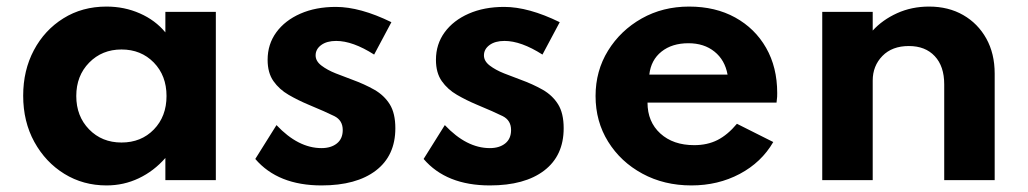

<svg xmlns="http://www.w3.org/2000/svg" viewBox="-20 -548 3126 584"><path d="M304 16Q356.5 16 402.2 -5.8Q448 -27.5 483 -67.5V0H636.5V-512H483V-449.5Q452.5 -486.5 405.5 -507.2Q358.5 -528 304 -528Q230 -528 172.8 -492.2Q115.5 -456.5 83 -395.2Q50.5 -334 50.5 -257Q50.5 -178 84.5 -116.2Q118.5 -54.5 175.8 -19.2Q233 16 304 16ZM349.5 -114.5Q290 -114.5 251 -154.5Q212 -194.5 212 -256Q212 -317.5 251.2 -357.5Q290.5 -397.5 349.5 -397.5Q409 -397.5 447.8 -357.8Q486.5 -318 486.5 -256Q486.5 -194 448 -154.2Q409.5 -114.5 349.5 -114.5Z M958 16Q1064 16 1123.2 -29.2Q1182.5 -74.5 1182.5 -158Q1182.5 -203.5 1165.5 -230.8Q1148.5 -258 1118.8 -275Q1089 -292 1050.5 -306Q1027 -314.5 1001.2 -324.8Q975.5 -335 957.8 -348.5Q940 -362 940 -379.5Q940 -398.5 957 -411Q974 -423.5 1002.5 -423.5Q1053 -423.5 1118 -382L1170.5 -480.5Q1075.5 -527 1001.5 -527Q940.5 -527 893.8 -506.5Q847 -486 820.5 -449.8Q794 -413.5 794 -366Q794 -326.5 811.8 -301.2Q829.5 -276 858 -259.5Q886.5 -243 917.5 -230Q971.5 -207.5 997 -194.8Q1022.5 -182 1022.5 -152.5Q1022.5 -126 1004.8 -111.8Q987 -97.5 958 -97.5Q887 -97.5 821 -167.5L756.5 -64.5Q825.5 16 958 16Z M1470 16Q1576 16 1635.2 -29.2Q1694.5 -74.5 1694.5 -158Q1694.5 -203.5 1677.5 -230.8Q1660.5 -258 1630.8 -275Q1601 -292 1562.5 -306Q1539 -314.5 1513.2 -324.8Q1487.5 -335 1469.8 -348.5Q1452 -362 1452 -379.5Q1452 -398.5 1469 -411Q1486 -423.5 1514.5 -423.5Q1565 -423.5 1630 -382L1682.5 -480.5Q1587.5 -527 1513.5 -527Q1452.5 -527 1405.8 -506.5Q1359 -486 1332.5 -449.8Q1306 -413.5 1306 -366Q1306 -326.5 1323.8 -301.2Q1341.5 -276 1370 -259.5Q1398.5 -243 1429.5 -230Q1483.5 -207.5 1509 -194.8Q1534.5 -182 1534.5 -152.5Q1534.5 -126 1516.8 -111.8Q1499 -97.5 1470 -97.5Q1399 -97.5 1333 -167.5L1268.5 -64.5Q1337.5 16 1470 16Z M2083 16Q2164 16 2230 -19Q2296 -54 2332 -116L2221.5 -171.5Q2193 -137.5 2162.2 -122Q2131.5 -106.5 2091.5 -106.5Q2027.5 -106.5 1988.5 -142Q1949.5 -177.5 1949.5 -236H2342Q2343.5 -249 2343.8 -253.8Q2344 -258.5 2344 -265Q2344 -343.5 2310.2 -402.5Q2276.5 -461.5 2216.2 -494.8Q2156 -528 2076 -528Q1996 -528 1931.8 -491.8Q1867.5 -455.5 1829.5 -394Q1791.5 -332.5 1791.5 -256Q1791.5 -178.5 1829.8 -117Q1868 -55.5 1934 -19.8Q2000 16 2083 16ZM1955 -321Q1960 -365.5 1992 -391Q2024 -416.5 2074 -416.5Q2121.5 -416.5 2153.2 -391Q2185 -365.5 2193 -321Z M2481 0H2634.5V-303Q2634.5 -347.5 2664 -377.8Q2693.5 -408 2744.5 -408Q2794.5 -408 2823.2 -377.2Q2852 -346.5 2852 -291.5V0H3005.5V-324Q3005.5 -385 2980 -430.8Q2954.5 -476.5 2909.8 -502.2Q2865 -528 2806 -528Q2753 -528 2708.5 -507.8Q2664 -487.5 2634.5 -455V-512H2481Z"/></svg>

Font: Spartan
Style: Bold
Weight: 700
Designer: Matt Bailey, Mirko Velimirovic
Foundry: Matt Bailey
Version: Version 1.003; ttfautohint (v1.8.3)